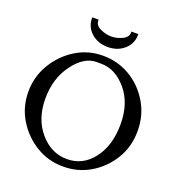

<svg xmlns="http://www.w3.org/2000/svg" viewBox="-168 -1090 1150 1246"><g transform="rotate(20 407.0 -467.5)"><path d="M255 -955H299V-948Q299 -915 337.5 -897.5Q376 -880 412.5 -880Q449 -880 487 -897.5Q525 -915 525 -948V-955H573V-950Q573 -889 527.5 -848.5Q482 -808 414 -808Q346 -808 300.5 -848.5Q255 -889 255 -950ZM219 -32Q134 -84 82 -170Q30 -256 30 -360Q30 -464 82 -551.5Q134 -639 219 -692Q304 -745 407 -745Q510 -745 594.5 -695Q679 -645 731.5 -557.5Q784 -470 784 -361.5Q784 -253 731.5 -167Q679 -81 594.5 -30.5Q510 20 407 20Q304 20 219 -32ZM413 -692H380Q295 -692 222 -594Q149 -496 149 -356Q149 -216 227 -125Q305 -34 414.5 -34Q524 -34 594.5 -126.5Q665 -219 665 -365Q665 -511 587.5 -601.5Q510 -692 413 -692Z"/></g></svg>

Font: Sawarabi Mincho
Style: Regular
Weight: 400
Version: Version 1.00